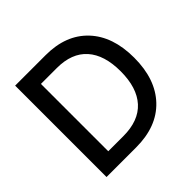

<svg xmlns="http://www.w3.org/2000/svg" viewBox="-180 -904 1080 1080"><g transform="rotate(-45 360.5 -363.5)"><path d="M315.4 0H80.1V-727.1H322.8Q483.4 -727.1 574.2 -630.9Q665 -534.7 665 -364.7Q665 -193.8 573 -96.9Q481 0 315.4 0ZM189.5 -95.7H309.1Q432.1 -95.7 494.6 -164.8Q557.1 -233.9 557.1 -364.7Q557.1 -494.1 495.8 -562.7Q434.6 -631.3 315.9 -631.3H189.5Z"/></g></svg>

Font: Karasuma Gothic
Style: Regular
Weight: 500
Designer: Rasmus Andersson / Ryoko Nishizuka
Foundry: Genbu
Version: Version 1.00